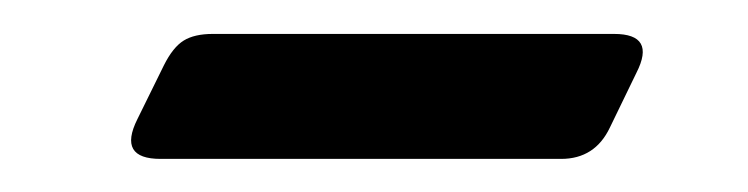

<svg xmlns="http://www.w3.org/2000/svg" viewBox="-20 -318 452 116"><path d="M351 -297.5Q376.5 -297.5 364.5 -274L348.5 -241Q339.5 -222 319 -222H77Q51 -222 63 -246L79 -278.5Q84.5 -289.5 91 -293.5Q97.5 -297.5 108.5 -297.5Z"/></svg>

Font: Fraunces 9pt S050
Style: Italic
Weight: 400
Italic angle: -16°
Version: Version 1.000; ttfautohint (v1.8.3)